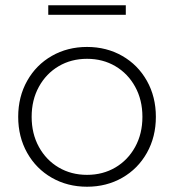

<svg xmlns="http://www.w3.org/2000/svg" viewBox="-20 -704 660 728"><path d="M49 -261Q49 -337 83 -397.5Q117 -458 176.5 -492Q236 -526 310 -526Q384 -526 443.5 -492Q503 -458 537 -397.5Q571 -337 571 -261Q571 -185 537 -124.5Q503 -64 443.5 -30Q384 4 310 4Q236 4 176.5 -30Q117 -64 83 -124.5Q49 -185 49 -261ZM520 -261Q520 -325 492.5 -375Q465 -425 417.5 -453Q370 -481 310 -481Q250 -481 202.5 -453Q155 -425 127.5 -375Q100 -325 100 -261Q100 -197 127.5 -147Q155 -97 202.5 -69Q250 -41 310 -41Q370 -41 417.5 -69Q465 -97 492.5 -147Q520 -197 520 -261ZM163 -684H457V-648H163Z"/></svg>

Font: Montserrat Atlas Light
Style: Regular
Weight: 300
Designer: Julieta Ulanovsky
Foundry: Julieta Ulanovsky
Version: Version 7.200